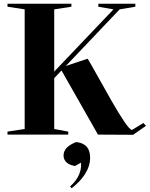

<svg xmlns="http://www.w3.org/2000/svg" viewBox="-20 -720 801 1027"><path d="M112 -30 20 -16V0H345V-16L270 -30V-302L309 -343L504 0L692 1L761 -47L747 -62L686 -25C654 -25 506 -312 449 -406L332 -367L620 -670L704 -684V-700H506V-684L587 -670L270 -337V-670L362 -684V-700H20V-684L112 -670ZM381 168 413 150C419 212 380 255 355 277L363 287C420 243 462 187 462 124C462 56 418 43 387 40C343 57 320 81 320 111C320 131 329 159 381 168Z"/></svg>

Font: Mazius Display
Style: Bold
Weight: 700
Designer: Alberto Casagrande & Collletttivo
Foundry: Collletttivo
Version: Version 2.000;Glyphs 3.2 (3221)